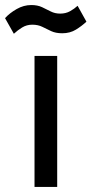

<svg xmlns="http://www.w3.org/2000/svg" viewBox="-57 -742 363 762"><path d="M80 0V-520H170V0ZM-2 -608 -37 -670Q-19 -690 9 -706Q37 -722 67 -722Q92 -722 110 -713.5Q128 -705 144.5 -696.5Q161 -688 182 -688Q204 -688 221 -697.5Q238 -707 251 -719L286 -656Q268 -639 244.5 -624.5Q221 -610 190 -610Q164 -610 146 -618.5Q128 -627 111 -635.5Q94 -644 71 -644Q49 -644 31 -633Q13 -622 -2 -608Z"/></svg>

Font: ABeeZee
Style: Regular
Weight: 400
Designer: Anja Meiners
Foundry: Anja Meiners
Version: Version 1.003; ttfautohint (v1.8.3)